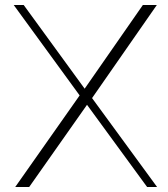

<svg xmlns="http://www.w3.org/2000/svg" viewBox="-20 -750 674 770"><path d="M41 0 309 -381 313 -385 553 -730H609L346 -352L332 -334L97 0ZM570 0 320 -342 346 -361 610 0ZM304 -361 35 -730H75L327 -384Z"/></svg>

Font: Savate ExtraLight
Style: Regular
Weight: 200
Designer: Max Esnée
Foundry: Plomb Type
Version: Version 2.000